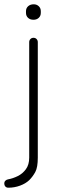

<svg xmlns="http://www.w3.org/2000/svg" viewBox="-40 -676 328 894"><path d="M96 163Q79 179 53 188.5Q27 198 -1 198Q-10 198 -15 192.5Q-20 187 -20 180V178Q-20 170 -14.5 165Q-9 160 -2 159Q20 155 42.5 144Q65 133 80.5 112Q96 91 96 58V-480Q96 -488 101.5 -494Q107 -500 116 -500Q125 -500 130.5 -494Q136 -488 136 -480V58Q136 103 124.5 124.5Q113 146 96 163ZM116 -584Q100 -584 90.5 -593Q81 -602 81 -616V-624Q81 -638 91 -647Q101 -656 117 -656Q131 -656 140.5 -647Q150 -638 150 -624V-616Q150 -602 140.5 -593Q131 -584 116 -584Z"/></svg>

Font: Quicksand Variable Light
Style: Regular
Weight: 300
Designer: Andrew Paglinawan
Foundry: Andrew Paglinawan
Version: Version 3.004